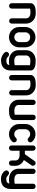

<svg xmlns="http://www.w3.org/2000/svg" viewBox="1652 -2258 789 4134"><g transform="rotate(90 2047.0 -191.5)"><path d="M165 -49Q165 -24 149 -8Q133 8 108 8Q83 8 66.5 -8Q50 -24 50 -49V-452Q50 -494 74 -517Q98 -540 132.5 -551Q167 -562 205 -564Q243 -566 270 -566Q313 -566 352.5 -551.5Q392 -537 422 -510Q452 -483 470 -445.5Q488 -408 488 -363V-51Q488 -26 472 -9.5Q456 7 431 7Q408 7 391.5 -9.5Q375 -26 375 -51V-363Q375 -386 364 -403Q353 -420 336 -431Q319 -442 297.5 -447.5Q276 -453 254 -453Q233 -453 207 -450Q181 -447 165 -444Z M562 -340Q562 -386 579 -426Q596 -466 626 -496Q656 -526 696 -543Q736 -560 781 -560Q827 -560 867 -543Q907 -526 936.5 -496Q966 -466 983 -426Q1000 -386 1000 -340V-210Q1000 -164 983 -124Q966 -84 936.5 -54Q907 -24 867 -7Q827 10 781 10Q736 10 696 -7Q656 -24 626 -54Q596 -84 579 -124Q562 -164 562 -210ZM676 -210Q676 -188 684 -169Q692 -150 706.5 -135.5Q721 -121 740 -112.5Q759 -104 781 -104Q802 -104 821 -112.5Q840 -121 854.5 -135.5Q869 -150 878 -169Q887 -188 887 -210V-341Q887 -389 856 -417.5Q825 -446 781 -446Q760 -446 741 -438.5Q722 -431 707.5 -417Q693 -403 684.5 -383.5Q676 -364 676 -340Z M1384 -442Q1363 -446 1337.5 -448Q1312 -450 1291 -450H1279Q1259 -450 1240 -443.5Q1221 -437 1206.5 -425.5Q1192 -414 1183.5 -397.5Q1175 -381 1175 -361V-194Q1175 -172 1183.5 -155.5Q1192 -139 1206.5 -127.5Q1221 -116 1240 -110Q1259 -104 1279 -104H1289Q1311 -104 1336.5 -106Q1362 -108 1384 -113ZM1498 -37Q1498 5 1489.5 42.5Q1481 80 1455 112Q1429 144 1387 162.5Q1345 181 1279 181Q1251 181 1226 174Q1201 167 1179.5 156Q1158 145 1140.5 131Q1123 117 1111 103H1112Q1097 85 1097 66Q1097 52 1103 41Q1109 30 1119 22Q1135 9 1155 9Q1183 9 1199 29Q1206 40 1228 53.5Q1250 67 1279 67Q1314 67 1334.5 60.5Q1355 54 1366 41Q1372 33 1376 25Q1380 17 1382 4Q1355 9 1327.5 9.5Q1300 10 1279 10Q1236 10 1196.5 -4.5Q1157 -19 1127 -46Q1097 -73 1079 -110.5Q1061 -148 1061 -194V-361Q1061 -408 1079 -445.5Q1097 -483 1127 -509.5Q1157 -536 1196.5 -550Q1236 -564 1279 -564Q1306 -564 1343.5 -562Q1381 -560 1415.5 -549Q1450 -538 1474 -515.5Q1498 -493 1498 -452Z M1711 -49Q1711 -24 1695 -8Q1679 8 1654 8Q1629 8 1612.5 -8Q1596 -24 1596 -49V-452Q1596 -494 1620 -517Q1644 -540 1678.5 -551Q1713 -562 1751 -564Q1789 -566 1816 -566Q1859 -566 1898.5 -551.5Q1938 -537 1968 -510Q1998 -483 2016 -445.5Q2034 -408 2034 -363V-51Q2034 -26 2018 -9.5Q2002 7 1977 7Q1954 7 1937.5 -9.5Q1921 -26 1921 -51V-363Q1921 -386 1910 -403Q1899 -420 1882 -431Q1865 -442 1843.5 -447.5Q1822 -453 1800 -453Q1779 -453 1753 -450Q1727 -447 1711 -444Z M2451 -509Q2451 -532 2467 -548.5Q2483 -565 2508 -565Q2533 -565 2549.5 -548.5Q2566 -532 2566 -509V-105Q2566 -62 2541.5 -39Q2517 -16 2482.5 -5.5Q2448 5 2410.5 7Q2373 9 2346 9Q2302 9 2262.5 -5.5Q2223 -20 2193 -47Q2163 -74 2145.5 -111.5Q2128 -149 2128 -195V-506Q2128 -532 2144 -548Q2160 -564 2185 -564Q2208 -564 2224.5 -548Q2241 -532 2241 -506V-195Q2241 -172 2251.5 -155Q2262 -138 2279.5 -127Q2297 -116 2318.5 -110.5Q2340 -105 2362 -105Q2384 -105 2409 -108L2451 -113Z M2946 -138Q2962 -158 2989 -158Q3010 -158 3025 -146Q3046 -129 3046 -102Q3046 -81 3031 -63H3032Q3002 -28 2960.5 -9Q2919 10 2868 10Q2823 10 2784 -6.5Q2745 -23 2714 -54Q2685 -85 2667.5 -124Q2650 -163 2650 -208V-342Q2650 -389 2667.5 -428Q2685 -467 2714 -496Q2743 -525 2782 -542.5Q2821 -560 2868 -560Q2904 -560 2931.5 -552Q2959 -544 2978.5 -532.5Q2998 -521 3011 -508.5Q3024 -496 3032 -487H3031Q3046 -470 3046 -449Q3046 -438 3041 -426Q3036 -414 3026 -406Q3009 -392 2989 -392Q2978 -392 2966.5 -396.5Q2955 -401 2947 -411Q2946 -412 2944.5 -413Q2943 -414 2942 -416Q2933 -425 2915 -435.5Q2897 -446 2868 -446Q2824 -446 2794 -416Q2780 -402 2771.5 -382.5Q2763 -363 2763 -342V-208Q2763 -187 2772 -169Q2781 -151 2795 -134H2794Q2824 -104 2870 -104Q2892 -104 2912 -112Q2932 -120 2946 -138Z M3226 -48Q3226 -22 3209.5 -6Q3193 10 3170 10Q3145 10 3128.5 -6Q3112 -22 3112 -48V-505Q3112 -530 3128.5 -546.5Q3145 -563 3170 -563Q3193 -563 3209.5 -546.5Q3226 -530 3226 -505V-332H3301L3374 -436L3446 -539Q3464 -563 3494 -563Q3502 -563 3510.5 -560Q3519 -557 3526 -552Q3550 -534 3550 -505Q3550 -489 3539 -473L3483 -392L3426 -311Q3480 -287 3515 -239.5Q3550 -192 3550 -129V-48Q3550 -22 3534 -6Q3518 10 3493 10Q3468 10 3452 -6Q3436 -22 3436 -48V-129Q3436 -150 3427.5 -166.5Q3419 -183 3404.5 -194.5Q3390 -206 3371.5 -212Q3353 -218 3333 -218H3226Z M4050 -36Q4050 64 3998 123.5Q3946 183 3831 183Q3791 183 3757.5 170.5Q3724 158 3700 140Q3676 122 3662.5 102Q3649 82 3649 67Q3649 45 3666 27Q3683 9 3706 9Q3721 9 3734.5 17.5Q3748 26 3760 36Q3774 47 3790.5 58Q3807 69 3831 69Q3858 69 3876.5 64.5Q3895 60 3906.5 51Q3918 42 3924 30Q3930 18 3933 3Q3905 8 3879 8.5Q3853 9 3831 9Q3787 9 3747.5 -5.5Q3708 -20 3678 -46.5Q3648 -73 3630.5 -110.5Q3613 -148 3613 -194V-508Q3613 -531 3629 -547Q3645 -563 3670 -563Q3693 -563 3709.5 -547Q3726 -531 3726 -508V-194Q3726 -170 3736 -153.5Q3746 -137 3762.5 -126Q3779 -115 3800 -110Q3821 -105 3843 -105Q3864 -105 3889.5 -107Q3915 -109 3936 -113V-508Q3936 -531 3952 -547Q3968 -563 3993 -563Q4018 -563 4034 -547Q4050 -531 4050 -508Z"/></g></svg>

Font: VDS
Style: Bold
Weight: 700
Designer: artmaker
Foundry: artmaker
Version: Version 1.000 2009 initial release